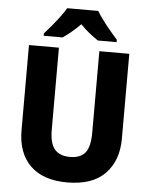

<svg xmlns="http://www.w3.org/2000/svg" viewBox="-61 -1074 814 1041"><g transform="rotate(5 345.5 -553.5)"><path d="M619 -345Q619 -226 550 -154.5Q481 -83 343 -83Q212 -83 142.5 -151.5Q73 -220 73 -344V-807H236V-362Q236 -285 264 -253.5Q292 -222 346 -222Q404 -222 430 -254.5Q456 -287 456 -363V-807H619ZM431 -1024Q451 -990 484 -949Q517 -908 545 -877V-864H443Q420 -879 395 -899Q370 -919 346 -944Q321 -919 297 -899Q273 -879 251 -864H148V-877Q165 -896 187 -922Q209 -948 229.5 -975.5Q250 -1003 262 -1024Z"/></g></svg>

Font: Noto Sans Telugu UI SemiCondensed ExtraBold
Style: Regular
Weight: 800
Width: 4
Designer: Jelle Bosma - Monotype Design Team
Foundry: Monotype Imaging Inc.
Version: Version 2.005; ttfautohint (v1.8.4.7-5d5b)